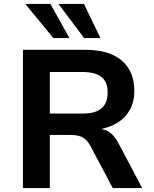

<svg xmlns="http://www.w3.org/2000/svg" viewBox="-20 -959 784 979"><path d="M97 0V-705H415Q536 -705 600.5 -650.5Q665 -596 665 -495Q665 -440 643 -400.5Q621 -361 584 -336.5Q547 -312 499 -302L500 -300L511 -298Q532 -292 550 -275.5Q568 -259 586 -225L705 0H555L442 -213Q430 -236 415.5 -248.5Q401 -261 382 -266Q363 -271 337 -271H234V0ZM234 -380H402Q467 -380 498 -407Q529 -434 529 -488Q529 -541 497.5 -566.5Q466 -592 398 -592H234ZM409 -765 278 -939H408L492 -765ZM252 -765 109 -939H237L334 -765Z"/></svg>

Font: Nunito Sans 7pt
Style: Bold
Weight: 700
Designer: Vernon Adams
Foundry: Vernon Adams
Version: Version 3.101;gftools[0.9.27]